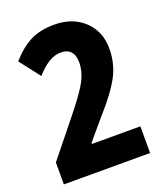

<svg xmlns="http://www.w3.org/2000/svg" viewBox="-134 -815 778 906"><g transform="rotate(-20 255.0 -362.0)"><path d="M463 0V-134H220V-140L304 -239Q384 -328 417.5 -391.5Q451 -455 451 -529Q451 -616 393.5 -670Q336 -724 244 -724Q172 -724 122 -698Q72 -672 26 -619L105 -517Q170 -590 227 -590Q295 -590 295 -516Q295 -472 272 -427Q249 -382 178 -294L30 -110V0Z"/></g></svg>

Font: Noto Sans Arabic Condensed Extra
Style: Regular
Weight: 800
Width: 3
Designer: Nadine Chahine - Monotype Design Team
Foundry: Monotype Imaging Inc.
Version: Version 1.902